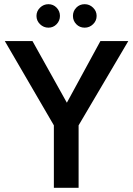

<svg xmlns="http://www.w3.org/2000/svg" viewBox="-20 -896 635 916"><path d="M237 -298 3 -700H135L299 -406L459 -700H592L355 -298V0H237ZM154 -820Q154 -843 171 -859.5Q188 -876 211 -876Q234 -876 250 -859.5Q266 -843 266 -820Q266 -797 250 -780.5Q234 -764 211 -764Q188 -764 171 -780.5Q154 -797 154 -820ZM328 -820Q328 -843 344 -859.5Q360 -876 384 -876Q407 -876 424 -859.5Q441 -843 441 -820Q441 -797 424 -780.5Q407 -764 384 -764Q360 -764 344 -780.5Q328 -797 328 -820Z"/></svg>

Font: KoHo SemiBold
Style: Regular
Weight: 600
Designer: Cadson Demak & Katatrad Team
Foundry: Cadson Demak Co.,Ltd.
Version: Version 1.000; ttfautohint (v1.6)